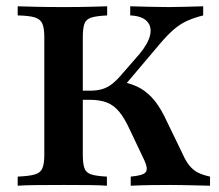

<svg xmlns="http://www.w3.org/2000/svg" viewBox="-20 -591 696 611"><path d="M396 0V-29Q433.9 -32.3 443.1 -42.3Q452.4 -52.4 439.5 -80.6L393.5 -177.4Q376.6 -214.5 359.3 -235.5Q341.9 -256.5 319.8 -264.9Q297.6 -273.4 265.3 -273.4H213.7V-302.4H266.1Q287.9 -302.4 304.8 -307.3Q321.8 -312.1 337.1 -324.2Q352.4 -336.3 368.5 -355.6L423.4 -418.5Q451.6 -452.4 457.7 -479.4Q463.7 -506.5 447.6 -523.4Q431.5 -540.3 394.4 -541.9V-571Q425 -570.2 454.8 -569.4Q484.7 -568.5 516.9 -568.5Q543.5 -568.5 568.1 -569.4Q592.7 -570.2 626.6 -571V-541.9Q597.6 -534.7 575.4 -524.6Q553.2 -514.5 533.5 -497.6Q513.7 -480.6 490.3 -453.2L366.9 -307.3L367.7 -330.6Q402.4 -324.2 427.4 -309.7Q452.4 -295.2 473 -269.4Q493.5 -243.5 512.9 -200.8L561.3 -100.8Q571.8 -77.4 583.5 -63.3Q595.2 -49.2 610.5 -41.5Q625.8 -33.9 648.4 -29V0Q619.4 -0.8 598 -1.2Q576.6 -1.6 558.9 -2Q541.1 -2.4 522.6 -2.4Q491.9 -2.4 461.3 -2Q430.6 -1.6 396 0ZM36.3 0V-29Q73.4 -30.6 91.1 -35.9Q108.9 -41.1 114.9 -55.6Q121 -70.2 121 -98.4V-472.6Q121 -500.8 114.9 -515.3Q108.9 -529.8 91.1 -535.5Q73.4 -541.1 36.3 -541.9V-571Q57.3 -570.2 94.8 -569.4Q132.3 -568.5 183.9 -568.5Q229.8 -568.5 265.3 -569.4Q300.8 -570.2 321 -571V-541.9Q287.1 -540.3 270.6 -535.1Q254 -529.8 248.8 -515.7Q243.5 -501.6 243.5 -472.6V-98.4Q243.5 -70.2 248.8 -55.6Q254 -41.1 270.6 -35.9Q287.1 -30.6 320.2 -29V0Q300 -1.6 264.9 -2Q229.8 -2.4 183.9 -2.4Q132.3 -2.4 94.8 -2Q57.3 -1.6 36.3 0Z"/></svg>

Font: Playfair
Style: Bold
Weight: 700
Designer: Claus Eggers Sørensen
Foundry: Claus Eggers Sørensen
Version: Version 2.001;gftools[0.9.30]